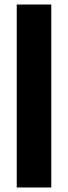

<svg xmlns="http://www.w3.org/2000/svg" viewBox="-20 -828 300 848"><path d="M54 0V-808H206.5V0Z"/></svg>

Font: Encode Sans SemiCondensed SemiCondensed
Style: Bold
Weight: 700
Width: 4
Designer: Multiple Designers
Foundry: Impallari Type
Version: Version 3.000; ttfautohint (v1.8.3) -l 8 -r 50 -G 200 -x 14 